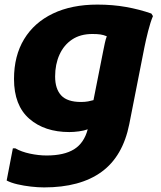

<svg xmlns="http://www.w3.org/2000/svg" viewBox="-20 -576 701 836"><path d="M172 240Q146 240 115 236.5Q84 233 56 226.5Q28 220 9 210L36 70H47Q73 85 110.5 93Q148 101 183 101Q259 101 302.5 74Q346 47 362 -13Q346 -7 323.5 -4Q301 -1 282 -1Q174 -1 107.5 -59Q41 -117 41 -232Q41 -333 85 -405.5Q129 -478 210.5 -517Q292 -556 404 -556Q471 -556 529.5 -545.5Q588 -535 639 -517L646 -506Q635 -480 625 -440.5Q615 -401 609 -371L543 -36Q515 105 422 172.5Q329 240 172 240ZM220 -243Q220 -189 246.5 -160.5Q273 -132 333 -132Q350 -132 363.5 -134.5Q377 -137 387 -140L429 -352Q433 -372 436.5 -388.5Q440 -405 445 -418Q431 -424 417 -426Q403 -428 382 -428Q330 -428 294 -404Q258 -380 239 -338Q220 -296 220 -243Z"/></svg>

Font: Kufam
Style: Bold Italic
Weight: 700
Italic angle: -11°
Designer: Artur Schmal
Foundry: Original Type
Version: Version 1.301; ttfautohint (v1.8.3)